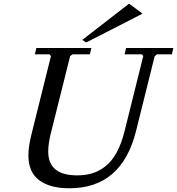

<svg xmlns="http://www.w3.org/2000/svg" viewBox="-20 -1010 959 1040"><path d="M446.8 -779.8 425.8 -793.9 679.2 -990.2 752 -936ZM356 9.8Q250.5 9.8 192.1 -33.9Q133.8 -77.6 133.8 -168.9Q133.8 -212.4 148.9 -275.9L255.9 -706.1L249 -715.8H168.9L176.8 -750H475.1L466.8 -715.8H373L359.9 -706.1L252.9 -277.8Q241.2 -226.6 241.2 -189Q241.2 -60.1 397.9 -60.1Q443.8 -60.1 481.2 -71.8Q518.6 -83.5 552.2 -110.1Q585.9 -136.7 612.1 -184.6Q638.2 -232.4 654.8 -299.8L755.9 -706.1L749 -715.8H654.8L663.1 -750H918.9L911.1 -715.8H831.1L817.9 -706.1L716.8 -299.8Q639.2 9.8 356 9.8Z"/></svg>

Font: Happy Times at the IKOB New Game Plus Edition
Style: Italic
Weight: 400
Italic angle: -16°
Designer: Lucas Le Bihan
Foundry: Lucas Le Bihan
Version: Version 1.000;PS 1.0;hotconv 1.0.88;makeotf.lib2.5.647800